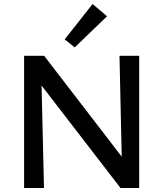

<svg xmlns="http://www.w3.org/2000/svg" viewBox="-20 -936 814 956"><path d="M352 -700 302 -740 441 -916 513 -855ZM673 -658V0H580L187 -510L199 0H100V-658H200L586 -156L575 -658Z"/></svg>

Font: Ysabeau SC Semibold
Style: Regular
Weight: 600
Designer: Christian Thalmann (Catharsis Fonts)
Version: Version 0.003